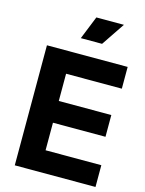

<svg xmlns="http://www.w3.org/2000/svg" viewBox="-142 -1067 872 1151"><g transform="rotate(15 294.5 -491.5)"><path d="M66 0H567V-135H221V-306H547V-441H221V-610H567V-745H66ZM251 -839H383L480 -983H309Z"/></g></svg>

Font: Plus Jakarta Sans ExtraBold
Style: Regular
Weight: 800
Designer: Gumpita Rahayu
Foundry: Tokotype
Version: Version 2.004; ttfautohint (v1.8.3)